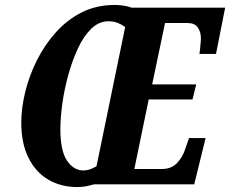

<svg xmlns="http://www.w3.org/2000/svg" viewBox="-20 -745 930 776"><path d="M291 11Q227 11 176 -18.5Q125 -48 95.5 -106.5Q66 -165 66 -250Q66 -308 82 -373.5Q98 -439 129 -501Q160 -563 205.5 -614Q251 -665 310.5 -695Q370 -725 444 -725Q460 -725 478 -722.5Q496 -720 512 -714H890L853 -527H786Q787 -532 788.5 -545.5Q790 -559 791 -572.5Q792 -586 792 -590Q792 -616 779.5 -634Q767 -652 738 -652H647L595 -404H773L758 -343H581L523 -62H635Q673 -62 696 -86.5Q719 -111 729 -144L744 -187H811L765 0H360Q342 5 327 8Q312 11 291 11ZM317 -56Q330 -56 342 -60Q354 -64 370 -73L486 -636Q472 -646 455.5 -652.5Q439 -659 418 -659Q380 -659 349 -629Q318 -599 295 -549.5Q272 -500 256 -442Q240 -384 232 -326.5Q224 -269 224 -223Q224 -135 251 -95.5Q278 -56 317 -56Z"/></svg>

Font: Noto Serif ExtraCondensed ExtraBold
Style: Italic
Weight: 800
Width: 2
Italic angle: -12°
Designer: Monotype Design Team
Foundry: Monotype Imaging Inc.
Version: Version 2.013